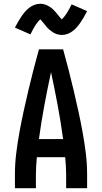

<svg xmlns="http://www.w3.org/2000/svg" viewBox="-20 -996 540 1016"><path d="M59 0V-74Q59 -130 66 -186Q73 -242 83 -297Q93 -352 105 -407Q117 -462 130 -517Q143 -572 157 -626.5Q171 -681 186 -735H314Q329 -681 343 -626.5Q357 -572 370 -517Q383 -462 395 -407Q407 -352 417 -297Q427 -242 434 -186Q441 -130 441 -74V0H330V-74Q330 -96 328.5 -118.5Q327 -141 325 -164H175Q173 -141 171.5 -118.5Q170 -96 170 -74V0ZM186 -260H314Q302 -349 285.5 -437.5Q269 -526 250 -614Q231 -526 214.5 -437.5Q198 -349 186 -260ZM307 -811Q303 -811 298 -812Q293 -813 288.5 -813.5Q284 -814 280 -815.5Q276 -817 271.5 -819Q267 -821 263 -823.5Q259 -826 255.5 -828.5Q252 -831 248 -834Q244 -837 240.5 -840Q237 -843 233.5 -846.5Q230 -850 227 -853.5Q224 -857 221.5 -860Q219 -863 216.5 -866.5Q214 -870 210 -874.5Q206 -879 203 -882.5Q200 -886 198 -888.5Q196 -891 193 -894Q181 -883 168.5 -864Q156 -845 141 -814L59 -850Q68 -868 77 -883Q86 -898 94.5 -910.5Q103 -923 112 -933.5Q121 -944 133.5 -954Q146 -964 161.5 -970Q177 -976 193 -976Q197 -976 202 -975.5Q207 -975 211.5 -974Q216 -973 220 -971.5Q224 -970 228.5 -968Q233 -966 237 -963.5Q241 -961 244.5 -959Q248 -957 252 -954Q256 -951 259.5 -947.5Q263 -944 266.5 -940.5Q270 -937 273 -933.5Q276 -930 278.5 -927Q281 -924 283.5 -921Q286 -918 290 -913Q294 -908 297 -904.5Q300 -901 302 -899Q304 -897 307 -893Q319 -905 331.5 -923.5Q344 -942 359 -973L441 -937Q432 -919 423 -904Q414 -889 405.5 -876.5Q397 -864 388 -853.5Q379 -843 366.5 -833Q354 -823 338.5 -817Q323 -811 307 -811Z"/></svg>

Font: Zed Mono
Style: Bold
Weight: 700
Monospace: yes
Designer: Belleve Invis
Foundry: Belleve Invis
Version: Version 1.0.0; ttfautohint (v1.8.4)